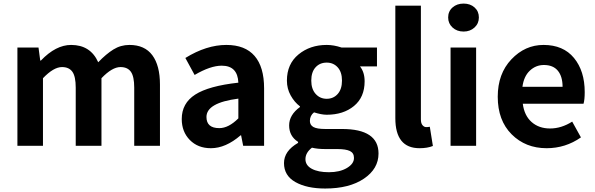

<svg xmlns="http://www.w3.org/2000/svg" viewBox="-20 -830 3390 1093"><path d="M79.1 0V-559.6H199.2L209 -485.4H212.9Q297.9 -574.2 384.8 -574.2Q495.1 -574.2 539.1 -475.6Q584 -522.5 625.5 -548.3Q667 -574.2 716.8 -574.2Q803.7 -574.2 847.2 -515.6Q890.6 -457 890.6 -348.6V0H744.1V-331.1Q744.1 -394.5 725.1 -421.4Q706.1 -448.2 666 -448.2Q618.2 -448.2 557.6 -384.8V0H411.1V-331.1Q411.1 -394.5 392.1 -421.4Q373 -448.2 333 -448.2Q285.2 -448.2 224.6 -384.8V0Z M1180.7 13.7Q1106.4 13.7 1060.5 -33.2Q1014.6 -80.1 1014.6 -152.3Q1014.6 -242.2 1091.3 -291.5Q1168 -340.8 1336.9 -359.4Q1333 -456.1 1242.2 -456.1Q1177.7 -456.1 1087.9 -403.3L1035.2 -500Q1155.3 -574.2 1268.6 -574.2Q1375 -574.2 1429.2 -511.7Q1483.4 -449.2 1483.4 -327.1V0H1364.3L1352.5 -59.6H1349.6Q1264.6 13.7 1180.7 13.7ZM1228.5 -100.6Q1281.2 -100.6 1336.9 -156.2V-268.6Q1155.3 -245.1 1155.3 -164.1Q1155.3 -100.6 1228.5 -100.6Z M1831.1 243.2Q1726.6 243.2 1661.6 206.5Q1596.7 169.9 1596.7 98.6Q1596.7 29.3 1676.8 -16.6V-22.5Q1626 -54.7 1626 -116.2Q1626 -175.8 1687.5 -220.7V-224.6Q1656.2 -248 1634.8 -286.6Q1613.3 -325.2 1613.3 -371.1Q1613.3 -465.8 1679.2 -520Q1745.1 -574.2 1839.8 -574.2Q1879.9 -574.2 1923.8 -559.6H2126V-452.1H2029.3Q2055.7 -418.9 2055.7 -367.2Q2055.7 -276.4 1995.1 -226.6Q1934.6 -176.8 1839.8 -176.8Q1810.5 -176.8 1767.6 -190.4Q1744.1 -171.9 1744.1 -141.6Q1744.1 -118.2 1764.2 -106.9Q1784.2 -95.7 1832 -95.7H1926.8Q2134.8 -95.7 2134.8 43.9Q2134.8 130.9 2051.8 187Q1968.8 243.2 1831.1 243.2ZM1839.8 -473.6Q1800.8 -473.6 1776.4 -446.8Q1752 -419.9 1752 -371.1Q1752 -323.2 1776.9 -295.4Q1801.8 -267.6 1839.8 -267.6Q1877.9 -267.6 1902.3 -294.9Q1926.8 -322.3 1926.8 -371.1Q1926.8 -419.9 1902.3 -446.8Q1877.9 -473.6 1839.8 -473.6ZM1995.1 69.3Q1995.1 41 1972.2 29.8Q1949.2 18.6 1901.4 18.6H1834Q1787.1 18.6 1755.9 10.7Q1718.8 39.1 1718.8 76.2Q1718.8 111.3 1754.9 130.9Q1791 150.4 1852.5 150.4Q1914.1 150.4 1954.6 126.5Q1995.1 102.5 1995.1 69.3Z M2368.2 13.7Q2230.5 13.7 2230.5 -157.2V-797.9H2376V-150.4Q2376 -127.9 2385.3 -117.2Q2394.5 -106.4 2406.2 -106.4Q2417 -106.4 2426.8 -108.4L2444.3 1Q2413.1 13.7 2368.2 13.7Z M2544.9 0V-559.6H2690.4V0ZM2619.1 -650.4Q2581.1 -650.4 2556.2 -673.3Q2531.2 -696.3 2531.2 -730.5Q2531.2 -765.6 2556.2 -787.6Q2581.1 -809.6 2619.1 -809.6Q2657.2 -809.6 2681.6 -787.6Q2706.1 -765.6 2706.1 -730.5Q2706.1 -696.3 2681.2 -673.3Q2656.2 -650.4 2619.1 -650.4Z M3091.8 13.7Q2971.7 13.7 2892.6 -65.4Q2813.5 -144.5 2813.5 -279.3Q2813.5 -410.2 2891.1 -492.2Q2968.8 -574.2 3074.2 -574.2Q3186.5 -574.2 3247.6 -500Q3308.6 -425.8 3308.6 -305.7Q3308.6 -261.7 3301.8 -239.3H2956.1Q2964.8 -171.9 3006.3 -135.3Q3047.9 -98.6 3111.3 -98.6Q3175.8 -98.6 3237.3 -137.7L3287.1 -47.9Q3199.2 13.7 3091.8 13.7ZM2954.1 -335.9H3182.6Q3182.6 -394.5 3155.8 -427.2Q3128.9 -460 3076.2 -460Q3030.3 -460 2996.1 -427.7Q2961.9 -395.5 2954.1 -335.9Z"/></svg>

Font: Gen Shin Gothic Bold
Style: Bold
Weight: 700
Designer: [Source Han Sans]
Ryoko NISHIZUKA  (kana & ideographs); Paul D. Hunt (Latin, Greek & Cyrillic); Wenlong ZHANG  (bopomofo
Version: Version 1.002.20150607